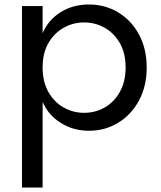

<svg xmlns="http://www.w3.org/2000/svg" viewBox="-20 -576 718 856"><path d="M377 7Q307 7 251 -28Q195 -63 170 -122V260H78V-549H170V-428Q195 -487 250 -521.5Q305 -556 377 -556Q448 -556 506.5 -521Q565 -486 599.5 -422.5Q634 -359 634 -275Q634 -191 599.5 -127.5Q565 -64 506.5 -28.5Q448 7 377 7ZM355 -73Q405 -73 447 -97Q489 -121 514.5 -166.5Q540 -212 540 -275Q540 -339 514.5 -383.5Q489 -428 447 -452Q405 -476 355 -476Q306 -476 263.5 -452Q221 -428 195.5 -383.5Q170 -339 170 -275Q170 -212 195.5 -166.5Q221 -121 263.5 -97Q306 -73 355 -73Z"/></svg>

Font: Parkinsans Light
Style: Regular
Weight: 400
Version: Version 1.000